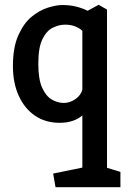

<svg xmlns="http://www.w3.org/2000/svg" viewBox="-20 -509 534 802"><path d="M212 273 202 216 324 191V-27Q307 -12 283 -4Q259 4 229 4Q170 4 126.5 -25.5Q83 -55 58.5 -108.5Q34 -162 34 -233Q34 -311 56.5 -361.5Q79 -412 112 -439Q145 -466 180 -477Q215 -488 240 -488Q272 -488 298 -481.5Q324 -475 346 -464L392 -489L427 -469V192L483 209V273ZM246 -79Q272 -79 295 -95Q318 -111 324 -135V-380Q316 -389 297 -397.5Q278 -406 252 -406Q226 -406 200 -393Q174 -380 157 -345Q140 -310 140 -243Q140 -177 156.5 -141.5Q173 -106 197.5 -92.5Q222 -79 246 -79Z"/></svg>

Font: Kreon Light Medium
Style: Regular
Weight: 500
Version: Version 2.002